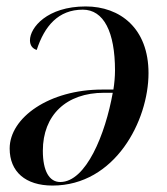

<svg xmlns="http://www.w3.org/2000/svg" viewBox="-20 -566 519 596"><path d="M246 -546C126 -546 73 -480 73 -441C73 -425 81 -415 94 -411C118 -485 161 -536 237 -536C302 -536 337 -467 337 -347C337 -329 335 -306 332 -288H297C133 -288 10 -201 10 -105C10 -33 59 10 143 10C337 10 441 -191 441 -339C441 -478 353 -546 246 -546ZM303 -278H330C307 -149 247 -1 167 -1C133 -1 113 -35 113 -98C113 -208 185 -278 303 -278Z"/></svg>

Font: Noto Serif Display
Style: Italic
Weight: 400
Italic angle: -12°
Designer: Monotype Design Team
Foundry: Monotype Imaging Inc.
Version: Version 2.009